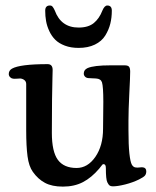

<svg xmlns="http://www.w3.org/2000/svg" viewBox="-20 -673 574 705"><path d="M268.6 -497.1Q240.2 -497.1 218.3 -505.4Q196.3 -513.7 182.9 -527.1Q169.4 -540.5 160.9 -559.1Q152.3 -577.6 149.2 -595.7Q146 -613.8 146 -633.8Q146 -652.8 163.1 -652.8Q166.5 -652.8 169.2 -651.6Q171.9 -650.4 174.3 -646.7Q176.8 -643.1 177.7 -641.4Q178.7 -639.6 181.2 -634.3Q204.1 -571.8 268.6 -571.8Q304.2 -571.8 324.5 -588.4Q344.7 -605 356 -634.3Q363.8 -652.8 374 -652.8Q390.6 -652.8 390.6 -633.8Q390.6 -608.4 385 -585.9Q379.4 -563.5 366.5 -542.5Q353.5 -521.5 328.4 -509.3Q303.2 -497.1 268.6 -497.1ZM451.7 -230V-195.8Q451.7 -140.1 455.1 -109.4Q458.5 -78.6 463.9 -68.8Q469.2 -59.1 478 -58.1Q484.4 -57.1 492.2 -58.1Q500 -59.1 504.4 -58.6Q517.1 -57.1 517.1 -43.9Q517.1 -34.2 512.2 -28.3Q507.3 -22.5 490.7 -14.2Q467.8 -2.9 439.9 4.2Q412.1 11.2 394.5 11.2Q386.7 11.2 382.6 8.3Q378.4 5.4 374 -3.9Q368.7 -14.6 368.7 -55.7Q368.7 -70.3 360.4 -70.3Q357.9 -70.3 356 -68.6Q354 -66.9 350.3 -61.5Q346.7 -56.2 344.2 -53.7Q315.9 -20.5 284.4 -4.2Q252.9 12.2 210.9 12.2Q170.9 12.2 145.3 -1.5Q119.6 -15.1 100.6 -42Q85.9 -62.5 81.1 -99.1Q76.2 -135.7 76.2 -194.3V-364.3Q76.2 -373.5 69.8 -378.7Q63.5 -383.8 54.7 -384.8Q49.8 -384.8 40.3 -384Q30.8 -383.3 27.3 -384.3Q22 -384.8 17.1 -389.6Q12.2 -394.5 12.2 -401.4Q12.2 -414.1 23.9 -420.9Q53.2 -437.5 154.8 -437.5Q173.3 -437.5 173.3 -416Q173.3 -414.6 172.6 -387.9Q171.9 -361.3 171.1 -307.4Q170.4 -253.4 170.4 -185.5Q170.4 -116.2 192.4 -86.2Q214.4 -56.2 261.2 -56.2Q301.8 -56.2 330.1 -96.9Q358.4 -137.7 358.4 -200.2Q358.4 -214.4 358.9 -248Q359.4 -281.7 359.4 -299.3Q359.4 -354.5 354.5 -370.6Q350.1 -383.8 332.5 -384.8Q326.7 -385.3 318.1 -385.5Q309.6 -385.7 304.7 -386.2Q296.9 -386.7 292.2 -391.6Q287.6 -396.5 287.6 -402.8Q287.6 -416.5 301.3 -422.9Q324.2 -433.1 385.7 -433.1H438Q449.2 -433.1 453.6 -428.2Q458 -423.3 458 -409.7Q458 -390.6 454.8 -329.1Q451.7 -267.6 451.7 -230Z"/></svg>

Font: Cooper* Medium
Style: Regular
Weight: 500
Designer: Owen Earl
Foundry: indestructible type*
Version: Version 0.001